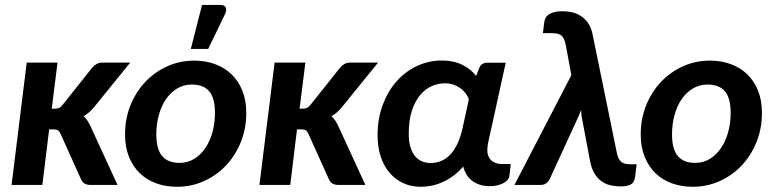

<svg xmlns="http://www.w3.org/2000/svg" viewBox="-20 -733 3066 761"><path d="M208 -484.9 185.1 -302.2H196.8Q207 -302.2 214.1 -305.4Q221.2 -308.6 229 -318.4L344.7 -463.9Q353 -473.6 362.5 -479.2Q372.1 -484.9 386.2 -484.9H496.1L351.1 -306.2Q341.8 -295.4 332.3 -287.1Q322.8 -278.8 311.5 -272.5Q319.8 -265.1 326.2 -255.4Q332.5 -245.6 337.9 -234.4L445.8 0H339.4Q325.2 0 316.4 -4.9Q307.6 -9.8 301.8 -21L220.2 -202.1Q214.8 -213.4 209.2 -216.8Q203.6 -220.2 189.9 -220.2H174.8L147.9 0H25.9L85.9 -484.9Z M681.6 7.3Q637.2 7.3 599.4 -6.3Q561.5 -20 534.2 -46.4Q506.8 -72.8 491.2 -111.3Q475.6 -149.9 475.6 -199.7Q475.6 -262.7 497.3 -316.2Q519 -369.6 556.4 -408.9Q593.8 -448.2 643.6 -470.5Q693.4 -492.7 750 -492.7Q794.4 -492.7 832 -479Q869.6 -465.3 897.2 -439Q924.8 -412.6 940.4 -374Q956.1 -335.4 956.1 -285.6Q956.1 -223.6 934.6 -170.2Q913.1 -116.7 875.7 -77.1Q838.4 -37.6 788.3 -15.1Q738.3 7.3 681.6 7.3ZM691.4 -87.4Q724.1 -87.4 750 -103.5Q775.9 -119.6 794.2 -146.7Q812.5 -173.8 822.3 -209.7Q832 -245.6 832 -285.2Q832 -344.2 809.3 -371.1Q786.6 -397.9 740.2 -397.9Q708 -397.9 681.9 -382.1Q655.8 -366.2 637.5 -339.4Q619.1 -312.5 609.4 -276.4Q599.6 -240.2 599.6 -200.2Q599.6 -142.1 622.6 -114.7Q645.5 -87.4 691.4 -87.4ZM736.3 -539.1 780.8 -713.4H854Q870.6 -713.4 875 -702.9Q879.4 -692.4 871.1 -675.3L805.2 -539.1Z M1190.4 -484.9 1167.5 -302.2H1179.2Q1189.5 -302.2 1196.5 -305.4Q1203.6 -308.6 1211.4 -318.4L1327.1 -463.9Q1335.4 -473.6 1345 -479.2Q1354.5 -484.9 1368.7 -484.9H1478.5L1333.5 -306.2Q1324.2 -295.4 1314.7 -287.1Q1305.2 -278.8 1293.9 -272.5Q1302.2 -265.1 1308.6 -255.4Q1314.9 -245.6 1320.3 -234.4L1428.2 0H1321.8Q1307.6 0 1298.8 -4.9Q1290 -9.8 1284.2 -21L1202.6 -202.1Q1197.3 -213.4 1191.7 -216.8Q1186 -220.2 1172.4 -220.2H1157.2L1130.4 0H1008.3L1068.4 -484.9Z M1919.9 4.9Q1883.3 4.9 1855.2 -13.7Q1827.1 -32.2 1815.9 -72.8Q1796.9 -50.8 1775.6 -35.4Q1754.4 -20 1732.7 -10.5Q1710.9 -1 1689.2 3.2Q1667.5 7.3 1647.5 7.3Q1609.9 7.3 1578.4 -7.1Q1546.9 -21.5 1524.2 -48.1Q1501.5 -74.7 1489 -112.3Q1476.6 -149.9 1476.6 -196.8Q1476.6 -263.2 1497.1 -317.6Q1517.6 -372.1 1552.2 -411.1Q1586.9 -450.2 1633.3 -471.7Q1679.7 -493.2 1731.4 -493.2Q1777.8 -493.2 1812 -476.3Q1846.2 -459.5 1867.2 -432.1L1879.4 -462.9Q1883.3 -474.1 1891.6 -479.2Q1899.9 -484.4 1911.1 -484.4H1984.4L1929.7 -234.9Q1923.3 -205.6 1917.5 -180.9Q1911.6 -156.2 1911.6 -137.7Q1911.6 -123.5 1916.3 -113Q1920.9 -102.5 1928.7 -95.9Q1936.5 -89.4 1947 -86.2Q1957.5 -83 1969.2 -83H2004.4L1999 -35.2Q1998 -27.8 1992.2 -20.5Q1986.3 -13.2 1976.1 -7.6Q1965.8 -2 1951.7 1.5Q1937.5 4.9 1919.9 4.9ZM1687.5 -86.9Q1708 -86.9 1727.3 -94.5Q1746.6 -102.1 1762.7 -118.4Q1778.8 -134.8 1791.7 -160.6Q1804.7 -186.5 1813 -223.1L1838.4 -339.8Q1833.5 -352.5 1824.7 -364Q1815.9 -375.5 1804 -384Q1792 -392.6 1776.6 -397.7Q1761.2 -402.8 1743.2 -402.8Q1716.8 -402.8 1691.2 -391.6Q1665.5 -380.4 1645.3 -356.2Q1625 -332 1612.5 -294.2Q1600.1 -256.3 1600.1 -203.1Q1600.1 -171.4 1606.9 -149.4Q1613.8 -127.4 1625.5 -113.5Q1637.2 -99.6 1653.1 -93.3Q1668.9 -86.9 1687.5 -86.9Z M2244.6 -435.1 2222.7 -553.2Q2219.7 -567.9 2215.8 -577.1Q2211.9 -586.4 2205.6 -591.8Q2199.2 -597.2 2189.5 -599.4Q2179.7 -601.6 2166 -601.6H2131.8L2137.2 -645Q2138.2 -653.8 2142.3 -661.9Q2146.5 -669.9 2155 -675.8Q2163.6 -681.6 2176.8 -685.1Q2189.9 -688.5 2209 -688.5Q2227.1 -688.5 2245.8 -684.6Q2264.6 -680.7 2281 -670.4Q2297.4 -660.2 2310.1 -642.6Q2322.8 -625 2328.6 -597.7L2424.8 -127.4Q2429.7 -104 2440.7 -93Q2451.7 -82 2477.1 -82H2503.4L2497.6 -34.2Q2494.6 -9.3 2479.5 -1.7Q2464.4 5.9 2439.9 5.9Q2420.4 5.9 2401.1 1.7Q2381.8 -2.4 2365.5 -13.7Q2349.1 -24.9 2336.9 -44.4Q2324.7 -64 2318.8 -94.2L2288.1 -256.8Q2283.2 -278.3 2283.2 -296.9Q2279.3 -287.1 2275.4 -277.3Q2271.5 -267.6 2266.6 -257.8L2158.2 -22Q2153.8 -13.2 2145 -6.6Q2136.2 0 2122.1 0H2019Z M2735.4 -87.4Q2768.1 -87.4 2793.9 -103.5Q2819.8 -119.6 2838.1 -146.7Q2856.4 -173.8 2866.2 -209.7Q2876 -245.6 2876 -285.2Q2876 -344.2 2853.3 -371.1Q2830.6 -397.9 2784.2 -397.9Q2752 -397.9 2725.8 -382.1Q2699.7 -366.2 2681.4 -339.4Q2663.1 -312.5 2653.3 -276.4Q2643.6 -240.2 2643.6 -200.2Q2643.6 -142.1 2666.5 -114.7Q2689.5 -87.4 2735.4 -87.4ZM2725.6 7.3Q2681.2 7.3 2643.3 -6.3Q2605.5 -20 2578.1 -46.4Q2550.8 -72.8 2535.2 -111.3Q2519.5 -149.9 2519.5 -199.7Q2519.5 -262.7 2541.3 -316.2Q2563 -369.6 2600.3 -408.9Q2637.7 -448.2 2687.5 -470.5Q2737.3 -492.7 2793.9 -492.7Q2838.4 -492.7 2876 -479Q2913.6 -465.3 2941.2 -439Q2968.8 -412.6 2984.4 -374Q3000 -335.4 3000 -285.6Q3000 -223.6 2978.5 -170.2Q2957 -116.7 2919.7 -77.1Q2882.3 -37.6 2832.3 -15.1Q2782.2 7.3 2725.6 7.3Z"/></svg>

Font: Carlito
Style: Bold Italic
Weight: 700
Italic angle: -7°
Designer: Lukasz Dziedzic
Foundry: tyPoland Lukasz Dziedzic
Version: Version 1.104